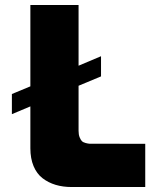

<svg xmlns="http://www.w3.org/2000/svg" viewBox="-20 -752 622 772"><path d="M564 0H268.1Q232.9 0 203.6 -8.8Q174.3 -17.6 151.1 -35.4Q127.9 -53.2 115 -84Q102.1 -114.7 102.1 -155.8V-324.2L27.8 -293V-374L102.1 -404.8V-731.9H295.9V-487.8L386.2 -525.9V-444.8L295.9 -407.2V-226.1Q295.9 -210.9 300 -200.4Q304.2 -189.9 309.1 -184.8Q314 -179.7 324.2 -177Q334.5 -174.3 340.1 -174.1Q345.7 -173.8 564 -173.8Z"/></svg>

Font: Squarion Black
Style: Regular
Weight: 900
Designer: Natanael Gama
Version: Version 1.00;September 12, 2019;FontCreator 11.5.0.2425 64-b